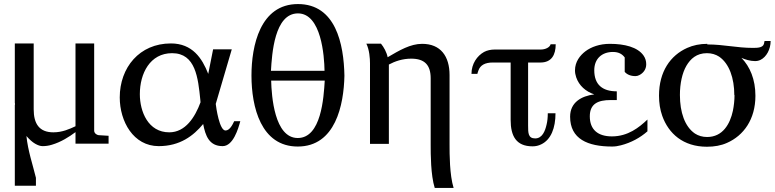

<svg xmlns="http://www.w3.org/2000/svg" viewBox="-20 -709 3817 946"><path d="M110 -39C125 -22 139 -9 153 -1C167 7 179 11 190 11C205 11 220 9 236 4C280 -9 320 -34 352 -58V-1H515V-40L466 -43C456 -44 444 -53 444 -65V-495H352V-87C322 -73 287 -57 243 -57C173 -57 146 -100 146 -170V-495H53V-202C54 -199 54 -196 54 -193L53 -194V206H157V167C141 101 118 36 110 -40Z M968 -205C941 -132 894 -57 814 -57C710 -57 669 -159 669 -245C669 -347 719 -447 828 -447C944 -447 956 -325 967 -217ZM1006 -345C976 -422 928 -495 822 -495C667 -495 570 -376 570 -229C570 -111 637 11 762 11C867 11 933 -40 981 -98C992 -41 1010 11 1077 11C1129 11 1154 -75 1164 -112H1134C1126 -95 1112 -66 1091 -66C1061 -66 1045 -179 1043 -197L1122 -466H1030Z M1316 -312H1580C1575 -228 1563 -29 1447 -29C1332 -29 1318 -236 1316 -312ZM1579 -360H1315C1320 -443 1332 -643 1448 -643C1563 -643 1578 -433 1579 -360ZM1677 -336C1674 -493 1634 -689 1448 -689C1261 -689 1219 -482 1219 -337C1219 -181 1266 13 1447 13C1633 13 1674 -192 1677 -336Z M2060 -493C2002 -493 1948 -461 1890 -427C1885 -452 1871 -477 1857 -494H1785C1800 -464 1803 -421 1803 -397V0H1896V-391C1926 -407 1963 -420 2006 -420C2073 -420 2102 -388 2102 -323V5C2102 49 2102 154 2122 217H2215C2195 153 2195 49 2195 5V-339C2195 -432 2151 -493 2060 -493Z M2582 -90V-180V-401H2643C2697 -401 2718 -438 2718 -491H2693C2689 -475 2666 -465 2645 -465H2419C2398 -465 2380 -461 2365 -453C2331 -434 2303 -395 2303 -345H2332C2333 -350 2335 -355 2337 -361C2346 -388 2370 -401 2408 -401H2496V-180V-118C2496 -39 2523 12 2604 12C2619 12 2633 9 2647 2C2695 -21 2717 -79 2717 -151H2679C2679 -130 2677 -111 2673 -95C2666 -64 2652 -27 2617 -27C2582 -27 2582 -54 2582 -90Z M2886 -136C2886 -198 2927 -216 2988 -216H3019V-259C2948 -259 2908 -292 2908 -363C2908 -419 2945 -453 3000 -453C3029 -453 3046 -442 3058 -426V-355C3069 -342 3087 -334 3111 -334C3118 -334 3124 -336 3130 -339C3148 -348 3164 -366 3164 -392C3164 -408 3160 -422 3151 -435C3122 -477 3057 -493 2985 -493C2935 -493 2893 -478 2864 -456C2838 -436 2813 -405 2813 -362C2813 -351 2815 -340 2819 -328C2833 -287 2866 -258 2908 -244C2845 -236 2789 -205 2789 -134C2789 -24 2876 13 2996 13C3010 13 3024 11 3039 7C3090 -6 3135 -31 3170 -62V-120C3129 -81 3074 -37 2995 -37C2926 -37 2886 -70 2886 -136Z M3599 -241C3599 -214 3596 -188 3591 -163C3577 -98 3541 -34 3464 -34C3441 -34 3421 -40 3404 -51C3354 -85 3330 -156 3330 -241C3330 -297 3341 -349 3362 -385C3382 -419 3412 -447 3463 -447C3486 -447 3506 -441 3523 -430C3573 -396 3598 -324 3598 -240ZM3465 -493C3428 -493 3395 -486 3366 -473C3283 -436 3227 -356 3227 -238C3227 -202 3232 -169 3243 -138C3274 -51 3346 14 3463 14C3500 14 3533 8 3562 -5C3644 -41 3702 -121 3702 -237C3702 -318 3675 -381 3633 -424C3651 -416 3676 -408 3700 -408C3710 -408 3719 -410 3727 -414C3756 -428 3777 -466 3777 -507H3747C3746 -502 3745 -497 3744 -493C3739 -475 3716 -473 3691 -473C3608 -473 3548 -490 3465 -490Z"/></svg>

Font: Veleka
Style: Regular
Weight: 400
Designer: Stefan Peev, Context Ltd, 2016; SIL International, 1997-2014.
Foundry: Stefan Peev, Context Ltd, 2016
Version: Version 1.000